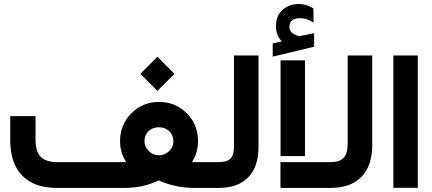

<svg xmlns="http://www.w3.org/2000/svg" viewBox="-20 -924 2124 944"><path d="M669.9 -561 753.9 -645 837.9 -561 753.9 -477.1ZM1001 0H934.6Q906.7 0 877.9 -3.7Q849.1 -7.3 817.9 -15.9Q786.6 -24.4 760.7 -37.1Q734.4 -24.4 705.6 -15.9Q676.8 -7.3 647.5 -3.7Q618.2 0 586.4 0H260.7Q148.4 0 89.4 -60.3Q30.3 -120.6 30.3 -235.4V-333.5V-353H49.8H135.3H154.8V-333.5V-235.8Q154.8 -178.7 180.4 -152.8Q206.1 -127 262.7 -127H600.6Q570.3 -172.9 570.3 -230Q570.3 -311 626 -366.9Q681.6 -422.9 762.2 -422.9Q842.3 -422.9 897.9 -367.4Q953.6 -312 953.6 -230.5Q953.6 -172.9 923.8 -127H1001Q1006.3 -127 1009.8 -106.4Q1013.2 -85.9 1013.2 -66.9V-61.5Q1013.2 -41.5 1010 -20.8Q1006.8 0 1001 0ZM832.5 -229.5Q832.5 -258.3 812.5 -278.3Q792.5 -298.3 761.7 -298.3Q730 -298.3 710.2 -279.1Q690.4 -259.8 690.4 -229.5Q690.4 -201.7 711.7 -181.2Q732.9 -160.6 761.7 -160.6Q790.5 -160.6 811.5 -180.9Q832.5 -201.2 832.5 -229.5Z M995.6 -127H1055.2Q1095.7 -127 1113 -144Q1130.4 -161.1 1130.4 -200.7V-631.8V-651.4H1149.9H1231.4H1251V-631.8V-201.2Q1251 -104.5 1200.4 -52.2Q1149.9 0 1054.7 0H995.6Q989.7 0 986.6 -20.8Q983.4 -41.5 983.4 -61.5V-66.9Q983.4 -85.9 986.8 -106.4Q990.2 -127 995.6 -127Z M1365.7 -720.7Q1350.6 -735.4 1343.8 -753.9Q1336.9 -772.5 1336.9 -797.9Q1336.9 -846.2 1368.9 -875.2Q1400.9 -904.3 1449.7 -904.3Q1461.9 -904.3 1473.9 -901.9Q1485.8 -899.4 1496.8 -894.8Q1507.8 -890.1 1518.6 -883.8L1521 -882.3V-879.4L1521.5 -821.3V-812.5L1514.2 -816.9Q1504.4 -823.2 1494.9 -826.9Q1485.4 -830.6 1475.8 -832.5Q1466.3 -834.5 1456.5 -834.5Q1402.8 -834.5 1402.8 -791.5Q1402.8 -781.7 1406.7 -774.2Q1410.6 -766.6 1419.4 -760Q1428.2 -753.4 1442.9 -748Q1447.8 -746.1 1450.7 -746.1Q1451.7 -746.1 1453.6 -746.6Q1465.8 -749 1488.3 -753.4Q1510.7 -757.8 1518.6 -759.8L1524.4 -760.7V-754.9V-698.2V-694.3L1520.5 -693.4L1326.7 -647L1320.8 -645.5V-651.4V-706.5V-710.4L1324.7 -711.4ZM1378.9 -627.4H1460H1479.5V-607.9V-176.3V-156.7H1460H1378.9H1359.4V-176.3V-607.9V-627.4ZM1810.1 -210.9Q1810.1 -108.9 1757.1 -54.4Q1704.1 0 1604 0H1378.4H1358.9V-19.5V-107.4V-127H1378.4H1607.4Q1650.4 -127 1669.9 -148.4Q1689.5 -169.9 1689.5 -219.7V-631.8V-651.4H1709H1790.5H1810.1V-631.8Z M1933.6 -651.4H2014.6H2034.2V-631.8V-20V-0.5H2014.6H1933.6H1914.1V-20V-631.8V-651.4Z"/></svg>

Font: Shabnam FD-WOL
Style: Bold-FD-WOL
Weight: 700
Foundry: DejaVu fonts team - Redesigned by Saber Rastikerdar - Based on Vazir font
Version: Version 5.0.0